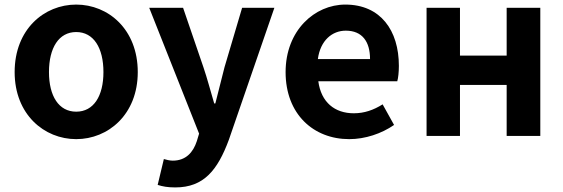

<svg xmlns="http://www.w3.org/2000/svg" viewBox="-20 -594 2459 839"><path d="M313 14C453 14 582 -94 582 -279C582 -466 453 -574 313 -574C173 -574 44 -466 44 -279C44 -94 173 14 313 14ZM313 -106C237 -106 194 -174 194 -279C194 -385 237 -454 313 -454C389 -454 432 -385 432 -279C432 -174 389 -106 313 -106Z M746 225C871 225 931 149 980 17L1179 -560H1038L961 -300C948 -248 934 -194 921 -142H916C900 -196 886 -250 869 -300L780 -560H632L850 -10L840 23C824 72 792 108 735 108C722 108 706 104 696 101L669 214C691 221 713 225 746 225Z M1506 14C1576 14 1647 -10 1702 -48L1652 -138C1612 -113 1572 -99 1526 -99C1443 -99 1383 -147 1371 -239H1716C1720 -252 1723 -279 1723 -306C1723 -461 1643 -574 1489 -574C1355 -574 1228 -461 1228 -279C1228 -95 1350 14 1506 14ZM1369 -336C1380 -418 1432 -460 1491 -460C1563 -460 1597 -412 1597 -336Z M1844 0H1990V-223H2194V0H2341V-560H2194V-351H1990V-560H1844Z"/></svg>

Font: Noto Sans CJK KR Bold
Style: Regular
Weight: 700
Designer: Ryoko NISHIZUKA (kana & ideographs); Paul D. Hunt (Latin, Greek & Cyrillic); Wenlong ZHANG (bopomofo); Sandoll Communica
Foundry: Adobe Systems Incorporated
Version: Version 1.004;PS 1.004;hotconv 1.0.82;makeotf.lib2.5.63406